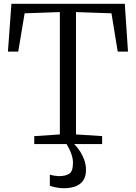

<svg xmlns="http://www.w3.org/2000/svg" viewBox="-20 -763 720 1017"><path d="M297 -51V-699L110.5 -692.5L76.5 -489.5H22L40.5 -743H641L658 -489.5H603.5L570.5 -692.5L382.5 -699V-51L521 -42V0H161.5V-42ZM318 234Q298 234 277.8 230Q257.5 226 244 221V162Q254.5 165.5 269 167.8Q283.5 170 291 170Q327.5 170 347 157.2Q366.5 144.5 366.5 99.5Q366.5 79 360 58.8Q353.5 38.5 345.2 22.8Q337 7 332.5 0H355H372.5Q383 9.5 398 30Q413 50.5 424.2 78.5Q435.5 106.5 435.5 137.5Q435.5 171 421 192.5Q406.5 214 380.2 224Q354 234 318 234Z"/></svg>

Font: Merriweather 24pt Light
Style: Regular
Weight: 300
Designer: Eben Sorkin
Foundry: Eben Sorkin
Version: Version 2.100